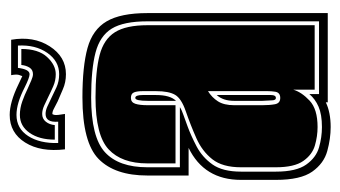

<svg xmlns="http://www.w3.org/2000/svg" viewBox="-173 -523 702 396"><g transform="rotate(-90 178.0 -325.0)"><path d="M114 6Q90 6 64.5 -1Q39 -8 22 -32Q5 -56 5 -107V-179Q5 -255 71 -287H14V-372Q14 -439 48 -472.5Q82 -506 175 -506Q239 -506 277 -495.5Q315 -485 332 -456Q349 -427 349 -372V0H165V-4Q144 6 114 6ZM114 -12Q140 -12 156 -19Q172 -26 182 -38V-18H332V-372Q332 -421 317 -445.5Q302 -470 267.5 -479Q233 -488 175 -488Q93 -488 62 -459.5Q31 -431 31 -372V-305H155Q149 -301 138.5 -297.5Q128 -294 115 -289Q96 -282 74 -270.5Q52 -259 37 -238Q22 -217 22 -179V-107Q22 -65 36.5 -44.5Q51 -24 72 -18Q93 -12 114 -12ZM114 -21Q95 -21 76 -26.5Q57 -32 44 -50.5Q31 -69 31 -107V-179Q31 -217 47.5 -238Q64 -259 91 -271Q118 -283 147 -293Q173 -302 180.5 -315Q188 -328 188 -354V-382Q188 -393 185.5 -399.5Q183 -406 174 -406Q165 -406 162 -397Q159 -388 159 -371V-314H39V-372Q39 -425 68 -452Q97 -479 175 -479Q230 -479 262.5 -470.5Q295 -462 309.5 -439Q324 -416 324 -372V-27H191V-71Q186 -54 168.5 -37.5Q151 -21 114 -21ZM168 -313V-371Q168 -397 174 -397Q180 -397 180 -382V-354Q180 -325 168 -313ZM174 -98Q186 -98 187 -110Q188 -116 188 -123.5Q188 -131 188 -141V-247Q175 -239 167 -226.5Q159 -214 159 -193V-135Q159 -120 161 -109Q163 -98 174 -98ZM174 -107Q169 -107 169 -116L168 -135V-193Q168 -216 180 -229V-117Q180 -107 174 -107ZM223 -540Q206 -540 191.5 -546.5Q177 -553 167 -557Q157 -562 151.5 -565Q146 -568 141 -568Q140 -568 139 -563.5Q138 -559 141 -542H68Q62 -592 82 -624Q102 -656 139 -656Q165 -656 202 -638Q212 -633 219 -630Q220 -632 221.5 -637Q223 -642 221 -653H294Q302 -607 280.5 -573.5Q259 -540 223 -540ZM223 -554Q250 -554 267 -578.5Q284 -603 282 -639H236Q233 -615 223 -615Q216 -615 196 -625Q163 -642 139 -642Q111 -642 95.5 -618Q80 -594 81 -556H125Q123 -582 141 -582Q148 -582 156 -578.5Q164 -575 174 -570Q184 -565 196 -559.5Q208 -554 223 -554ZM223 -561Q210 -561 198.5 -566Q187 -571 177 -576Q167 -581 158 -585Q149 -589 141 -589Q131 -589 125 -581.5Q119 -574 118 -563H88Q88 -595 102 -615Q116 -635 139 -635Q153 -635 167 -630Q181 -625 193 -619Q202 -615 210 -611.5Q218 -608 223 -608Q232 -608 236.5 -615Q241 -622 242 -632H275Q275 -597 258.5 -579Q242 -561 223 -561Z"/></g></svg>

Font: Alumni Sans Collegiate One
Style: Regular
Weight: 400
Designer: Robert E. Leuschke
Foundry: Robert E. Leuschke
Version: Version 1.100